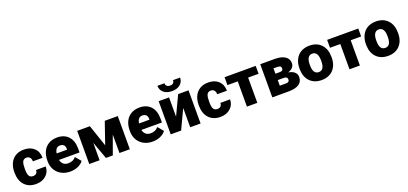

<svg xmlns="http://www.w3.org/2000/svg" viewBox="30 -1807 6102 2874"><g transform="rotate(-20 3081.0 -370.5)"><path d="M269.5 -117.2Q304.2 -117.2 323.2 -136Q342.3 -154.8 341.8 -188.5H496.1Q496.1 -101.6 433.8 -45.9Q371.6 9.8 273.4 9.8Q158.2 9.8 91.8 -62.5Q25.4 -134.8 25.4 -262.7V-269.5Q25.4 -349.6 54.9 -410.9Q84.5 -472.2 140.1 -505.1Q195.8 -538.1 272 -538.1Q375 -538.1 435.5 -481Q496.1 -423.8 496.1 -326.2H341.8Q341.8 -367.2 321.8 -389.2Q301.8 -411.1 268.1 -411.1Q204.1 -411.1 193.4 -329.6Q189.9 -303.7 189.9 -258.3Q189.9 -178.7 209 -147.9Q228 -117.2 269.5 -117.2Z M821.3 9.8Q699.7 9.8 624.5 -62.7Q549.3 -135.3 549.3 -251.5V-265.1Q549.3 -346.2 579.3 -408.2Q609.4 -470.2 667 -504.2Q724.6 -538.1 803.7 -538.1Q915 -538.1 979.5 -469Q1043.9 -399.9 1043.9 -276.4V-212.4H716.8Q725.6 -168 755.4 -142.6Q785.2 -117.2 832.5 -117.2Q910.6 -117.2 954.6 -171.9L1029.8 -83Q999 -40.5 942.6 -15.4Q886.2 9.8 821.3 9.8ZM802.7 -411.1Q730.5 -411.1 716.8 -315.4H882.8V-328.1Q883.8 -367.7 862.8 -389.4Q841.8 -411.1 802.7 -411.1Z M1440.9 -181.6 1560.5 -528.3H1767.6V0H1602.5V-293L1496.1 0H1386.7L1286.1 -277.3V0H1121.1V-528.3H1323.2Z M2133.3 9.8Q2011.7 9.8 1936.5 -62.7Q1861.3 -135.3 1861.3 -251.5V-265.1Q1861.3 -346.2 1891.4 -408.2Q1921.4 -470.2 1979 -504.2Q2036.6 -538.1 2115.7 -538.1Q2227.1 -538.1 2291.5 -469Q2356 -399.9 2356 -276.4V-212.4H2028.8Q2037.6 -168 2067.4 -142.6Q2097.2 -117.2 2144.5 -117.2Q2222.7 -117.2 2266.6 -171.9L2341.8 -83Q2311 -40.5 2254.6 -15.4Q2198.2 9.8 2133.3 9.8ZM2114.7 -411.1Q2042.5 -411.1 2028.8 -315.4H2194.8V-328.1Q2195.8 -367.7 2174.8 -389.4Q2153.8 -411.1 2114.7 -411.1Z M2729.5 -528.3H2894.5V0H2729.5V-307.6L2584.5 0H2418.9V-528.3H2584.5V-221.7ZM2841.3 -751Q2841.3 -684.1 2792 -642.6Q2742.7 -601.1 2660.6 -601.1Q2578.6 -601.1 2529.3 -642.6Q2480 -684.1 2480 -751H2591.8Q2591.8 -721.7 2610.1 -705.3Q2628.4 -689 2660.6 -689Q2692.9 -689 2710.7 -704.8Q2728.5 -720.7 2728.5 -751Z M3206.1 -117.2Q3240.7 -117.2 3259.8 -136Q3278.8 -154.8 3278.3 -188.5H3432.6Q3432.6 -101.6 3370.4 -45.9Q3308.1 9.8 3210 9.8Q3094.7 9.8 3028.3 -62.5Q2961.9 -134.8 2961.9 -262.7V-269.5Q2961.9 -349.6 2991.5 -410.9Q3021 -472.2 3076.7 -505.1Q3132.3 -538.1 3208.5 -538.1Q3311.5 -538.1 3372.1 -481Q3432.6 -423.8 3432.6 -326.2H3278.3Q3278.3 -367.2 3258.3 -389.2Q3238.3 -411.1 3204.6 -411.1Q3140.6 -411.1 3129.9 -329.6Q3126.5 -303.7 3126.5 -258.3Q3126.5 -178.7 3145.5 -147.9Q3164.6 -117.2 3206.1 -117.2Z M3964.8 -402.3H3798.3V0H3632.8V-402.3H3468.8V-528.3H3964.8Z M4037.1 0V-528.3H4263.7Q4372.6 -528.3 4430.4 -490.2Q4488.3 -452.1 4488.3 -380.4Q4488.3 -343.8 4462.9 -314.7Q4437.5 -285.6 4388.7 -270Q4451.7 -259.3 4485.8 -228.3Q4520 -197.3 4520 -150.9Q4520 -76.2 4463.6 -38.3Q4407.2 -0.5 4301.3 0ZM4202.1 -215.3V-126H4298.3Q4329.1 -126 4342.3 -136.7Q4355.5 -147.5 4355.5 -169.4Q4355.5 -213.4 4304.7 -215.3ZM4202.1 -316.9H4270Q4299.8 -316.9 4311.8 -326.9Q4323.7 -336.9 4323.7 -356.4Q4323.7 -381.8 4309.1 -392.1Q4294.4 -402.3 4263.7 -402.3H4202.1Z M4566.9 -269Q4566.9 -348.1 4597.7 -409.9Q4628.4 -471.7 4686 -504.9Q4743.7 -538.1 4821.3 -538.1Q4939.9 -538.1 5008.3 -464.6Q5076.7 -391.1 5076.7 -264.6V-258.8Q5076.7 -135.3 5008.1 -62.7Q4939.5 9.8 4822.3 9.8Q4709.5 9.8 4641.1 -57.9Q4572.8 -125.5 4567.4 -241.2ZM4731.4 -258.8Q4731.4 -185.5 4754.4 -151.4Q4777.3 -117.2 4822.3 -117.2Q4910.2 -117.2 4912.1 -252.4V-269Q4912.1 -411.1 4821.3 -411.1Q4738.8 -411.1 4731.9 -288.6Z M5598.6 -402.3H5432.1V0H5266.6V-402.3H5102.5V-528.3H5598.6Z M5626 -269Q5626 -348.1 5656.7 -409.9Q5687.5 -471.7 5745.1 -504.9Q5802.7 -538.1 5880.4 -538.1Q5999 -538.1 6067.4 -464.6Q6135.7 -391.1 6135.7 -264.6V-258.8Q6135.7 -135.3 6067.1 -62.7Q5998.5 9.8 5881.3 9.8Q5768.6 9.8 5700.2 -57.9Q5631.8 -125.5 5626.5 -241.2ZM5790.5 -258.8Q5790.5 -185.5 5813.5 -151.4Q5836.4 -117.2 5881.3 -117.2Q5969.2 -117.2 5971.2 -252.4V-269Q5971.2 -411.1 5880.4 -411.1Q5797.9 -411.1 5791 -288.6Z"/></g></svg>

Font: Roboto Black
Style: Regular
Weight: 900
Designer: Google
Version: Version 2.134; 2016